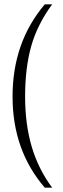

<svg xmlns="http://www.w3.org/2000/svg" viewBox="-20 -732 290 887"><path d="M38 -286Q38 -537 187 -712H221Q152 -618 124 -518Q96 -418 96 -286Q96 -158 126.5 -54.5Q157 49 221 135H187Q38 -37 38 -286Z"/></svg>

Font: Trirong Light
Style: Regular
Weight: 300
Designer: Katatrad Team
Foundry: CadsonDemak
Version: Version 1.001